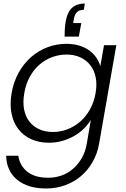

<svg xmlns="http://www.w3.org/2000/svg" viewBox="-20 -803 715 1091"><path d="M347 -595Q347 -644 353 -680Q363 -736 390.5 -759.5Q418 -783 462 -783L456 -747Q430 -747 417.5 -734.5Q405 -722 400 -696L396 -672H442L428 -595ZM46 -274Q57 -338 86 -390Q115 -442 156.5 -478.5Q198 -515 249.5 -534.5Q301 -554 357 -554Q397 -554 430 -544Q463 -534 487 -516.5Q511 -499 527 -476Q543 -453 550 -427L571 -546H641L543 14Q533 71 506 118Q479 165 439 198.5Q399 232 349 250Q299 268 243 268Q137 268 77 218Q17 168 15 82H84Q92 138 135 172.5Q178 207 254 207Q293 207 329 194.5Q365 182 394 157Q423 132 444 96.5Q465 61 473 14L496 -121Q480 -95 456 -71.5Q432 -48 401.5 -30.5Q371 -13 334.5 -2.5Q298 8 258 8Q202 8 157.5 -12Q113 -32 84.5 -69Q56 -106 45.5 -158Q35 -210 46 -274ZM523 -273Q532 -324 523.5 -364.5Q515 -405 492.5 -433.5Q470 -462 435.5 -477.5Q401 -493 359 -493Q316 -493 276.5 -478.5Q237 -464 204.5 -436Q172 -408 149.5 -367Q127 -326 118 -274Q109 -222 117 -181Q125 -140 147.5 -111.5Q170 -83 204 -68Q238 -53 281 -53Q323 -53 362.5 -68Q402 -83 435 -111.5Q468 -140 491 -181Q514 -222 523 -273Z"/></svg>

Font: SVN-Poppins Light
Style: Italic
Weight: 300
Italic angle: -10°
Designer: Ninad Kale (Devanagari), Jonny Pinhorn (Latin)
Foundry: Indian Type Foundry
Version: Version 3.002 2017; ttfautohint (v1.8.3)